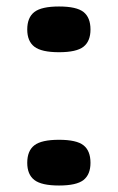

<svg xmlns="http://www.w3.org/2000/svg" viewBox="-20 -566 363 592"><path d="M64 -64Q64 -101 86 -118Q108 -135 162 -135Q216 -135 237.5 -118Q259 -101 259 -64Q259 -28 237.5 -11Q216 6 162 6Q108 6 86 -11Q64 -28 64 -64ZM64 -475Q64 -512 86 -529Q108 -546 162 -546Q216 -546 237.5 -529Q259 -512 259 -475Q259 -439 237.5 -422Q216 -405 162 -405Q108 -405 86 -422Q64 -439 64 -475Z"/></svg>

Font: Georama ExtraExtended SemiBold
Style: Regular
Weight: 600
Width: 8
Designer: Jean-Baptiste Levee
Foundry: Production Type
Version: Version 1.000